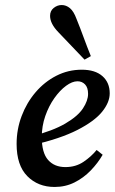

<svg xmlns="http://www.w3.org/2000/svg" viewBox="-20 -731 456 763"><path d="M197 12Q131 12 88.5 -31Q46 -74 46 -159Q46 -217 66 -270Q86 -323 121.5 -364.5Q157 -406 204 -430Q251 -454 305 -454Q358 -454 387 -428.5Q416 -403 416 -360Q416 -324 385.5 -286.5Q355 -249 287.5 -214.5Q220 -180 108 -154L105 -189Q190 -211 239.5 -240Q289 -269 309.5 -300Q330 -331 330 -358Q330 -383 318 -395.5Q306 -408 288 -408Q267 -408 242.5 -390Q218 -372 196 -341Q174 -310 160 -270Q146 -230 146 -186Q146 -124 171 -95.5Q196 -67 240 -67Q281 -67 312 -88Q343 -109 364 -135L388 -116Q369 -83 340.5 -53.5Q312 -24 276 -6Q240 12 197 12ZM341 -508 316 -494Q291 -521 264.5 -548Q238 -575 212 -603Q179 -637 179 -668Q179 -688 193.5 -699.5Q208 -711 225 -711Q243 -711 258 -698.5Q273 -686 284 -656Q299 -619 312.5 -582Q326 -545 341 -508Z"/></svg>

Font: Lisu Bosa ExtraBold
Style: Italic
Weight: 800
Italic angle: -19°
Designer: David Morse, Annie Olsen, Victor Gaultney, Frank Grießhammer (Latin)
Foundry: SIL International
Version: Version 2.000